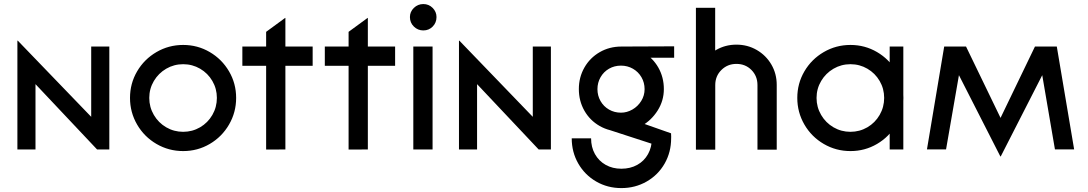

<svg xmlns="http://www.w3.org/2000/svg" viewBox="-20 -745 5424 957"><path d="M66.7 -542.3H68.7L434.6 -162.7V-513H524.9V0H463.9L156.9 -325.6V0H66.7Z M628 -257Q628 -329 663.5 -389.5Q699 -450 760 -485.5Q821 -521 893 -521Q965 -521 1025.5 -485.5Q1086 -450 1121.5 -389.5Q1157 -329 1157 -257Q1157 -185 1121.5 -124Q1086 -63 1025.5 -27.5Q965 8 893 8Q821 8 760 -27.5Q699 -63 663.5 -124Q628 -185 628 -257ZM1061 -257Q1061 -302.8 1038.5 -341.4Q1016 -380 977.4 -402.5Q938.8 -425 893 -425Q847.2 -425 808.5 -402.5Q769.8 -379.9 746.9 -341.3Q724 -302.6 724 -256.8Q724 -211.1 746.9 -172Q769.8 -133 808.4 -110.5Q847.1 -88 892.8 -88Q938.6 -88 977.3 -110.5Q1015.9 -133.1 1038.5 -172.1Q1061 -211.2 1061 -257Z M1306.5 -417H1188V-513H1306.5V-586.3L1401.5 -655.9L1402.5 -654.9V-513H1538.4V-417H1402.5V0L1306.5 0.5Z M1717.5 -417H1599V-513H1717.5V-586.3L1812.5 -655.9L1813.5 -654.9V-513H1949.4V-417H1813.5V0L1717.5 0.5Z M2136.1 -513V0H2040.1V-513ZM2023.2 -660.1Q2023.2 -686.4 2042.9 -705.6Q2062.7 -724.8 2090 -724.8Q2117.3 -724.8 2136.5 -705.6Q2155.7 -686.3 2155.7 -660.1Q2155.7 -631.8 2136.7 -612.6Q2117.7 -593.3 2090 -593.3Q2062.7 -593.3 2042.9 -612.6Q2023.2 -631.8 2023.2 -660.1Z M2267.7 -542.3H2269.7L2635.6 -162.7V-513H2725.9V0H2664.9L2357.9 -325.6V0H2267.7Z M2865.2 -301.1Q2865.2 -359.9 2892.9 -408.4Q2920.5 -456.8 2969 -484.9Q3017.6 -513 3077.1 -513Q3136.6 -513 3185.1 -484.9Q3233.6 -456.8 3261.3 -408.4Q3288.9 -359.9 3288.9 -301.1Q3288.9 -243.3 3258.1 -194.4Q3227.2 -145.5 3178.1 -117.4Q3128.9 -89.3 3077 -89.3Q3017.7 -89.3 2969.2 -116.9Q2920.6 -144.6 2892.9 -193.1Q2865.2 -241.6 2865.2 -301.1ZM2829.7 -55.5H2926.2Q2926.2 -11.5 2945.4 22.9Q2964.6 57.4 2998.9 76.7Q3033.2 96 3077.1 96Q3121.8 96 3156.3 76.8Q3190.8 57.6 3210 23.1Q3229.2 -11.5 3229.2 -55.5H3325.2Q3325.2 13.4 3292.8 70.3Q3260.3 127.1 3203.2 159.8Q3146.2 192.5 3077.2 192.5Q3008.3 192.5 2951.7 159.8Q2895.1 127.1 2862.4 70.3Q2829.7 13.4 2829.7 -55.5ZM3016.2 -97.6 3054.9 -175.6 3324.8 -80.5Q3326.1 -63.7 3324.7 -43.7Q3323.3 -23.7 3316.7 0.1ZM3192.9 -300.6Q3192.9 -333.1 3177.3 -360.1Q3161.6 -387.1 3134.6 -402.5Q3107.6 -417.9 3075.2 -417.9Q3042.3 -417.9 3015.5 -402.5Q2988.7 -387 2973.3 -360Q2957.9 -333 2957.9 -300.6Q2957.9 -268.3 2973.3 -241.3Q2988.7 -214.3 3015.5 -198.9Q3042.3 -183.4 3075.2 -183.4Q3104.9 -183.4 3132.2 -199.1Q3159.5 -214.8 3176.2 -241.8Q3192.9 -268.9 3192.9 -300.6ZM3077.1 -513 3340.2 -514.1V-457.1H3077.1Z M3650.6 -522.5Q3706.1 -522.5 3752.1 -495.8Q3798.1 -469.1 3824.8 -423.4Q3851.5 -377.6 3851.5 -322.1V1H3755.5V-321.1Q3755.5 -365.9 3725.5 -396.2Q3695.5 -426.5 3650.6 -426.5Q3606.3 -426.5 3575.7 -396.2Q3545.1 -365.9 3545.1 -321.1V1H3449.1V-322.1Q3449.1 -377.6 3476.1 -423.4Q3503.1 -469.1 3549.1 -495.8Q3595.1 -522.5 3650.6 -522.5ZM3448.7 -706H3544.7V0H3448.7Z M3954 -257Q3954 -329 3989.5 -389.5Q4025 -450 4086 -485.5Q4147 -521 4219 -521Q4291 -521 4351.5 -485.5Q4412 -450 4447.5 -389.5Q4483 -329 4483 -257Q4483 -185 4447.5 -124Q4412 -63 4351.5 -27.5Q4291 8 4219 8Q4147 8 4086 -27.5Q4025 -63 3989.5 -124Q3954 -185 3954 -257ZM4387 -257Q4387 -302.8 4364.5 -341.4Q4342 -380 4303.4 -402.5Q4264.8 -425 4219 -425Q4173.2 -425 4134.5 -402.5Q4095.8 -379.9 4072.9 -341.3Q4050 -302.6 4050 -256.8Q4050 -211.1 4072.9 -172Q4095.8 -133 4134.4 -110.5Q4173.1 -88 4218.8 -88Q4264.6 -88 4303.3 -110.5Q4341.9 -133.1 4364.5 -172.1Q4387 -211.2 4387 -257ZM4414.5 -513H4482.5V0H4414.5Z M4759.7 -370.3 4695.5 -0.5H4600.3L4686.2 -513H4795.1L4967.1 -157.4L5138.6 -513H5247.5L5333.9 -0.5H5238.2L5174.9 -370.3L4968.1 34.7H4966.1Z"/></svg>

Font: Lineal Thin
Style: Regular
Weight: 200
Designer: Created by Frank Adebiaye with contributions from Anton Moglia & Ariel Martín Pérez
Created by Frank ADEBIAYE with FontF
Foundry: Velvetyne Type Foundry
Version: Version 2.000;Glyphs 3.2 (3227)